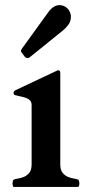

<svg xmlns="http://www.w3.org/2000/svg" viewBox="-20 -739 358 759"><path d="M34.2 0Q31.2 -1 30.3 -6.6Q29.3 -12.2 29.3 -15.1Q29.3 -17.6 30.8 -22.7Q32.2 -27.8 34.2 -28.8Q40.5 -31.7 52.2 -33.4Q64 -35.2 75.7 -40.3Q87.4 -45.4 96.2 -56.4Q105 -67.4 105 -88.9V-323.7Q105 -335.4 98.6 -342Q92.3 -348.6 82.5 -352.1Q72.8 -355.5 61.5 -357.7Q50.3 -359.9 40 -362.8Q37.1 -363.8 35.4 -365.5Q33.7 -367.2 33.7 -372.6Q33.7 -375 35.2 -377.4Q36.6 -379.9 41 -382.3L202.6 -458.5Q204.6 -459.5 206.8 -460.4Q209 -461.4 210 -461.4Q218.3 -461.4 218.3 -449.7V-88.9Q218.3 -67.4 227.1 -56.4Q235.8 -45.4 247.6 -40.3Q259.3 -35.2 271 -33.4Q282.7 -31.7 289.1 -28.8Q291 -27.8 292.5 -22.7Q293.9 -17.6 293.9 -15.1Q293.9 -12.2 293 -6.6Q292 -1 289.1 0H34.2ZM66.9 -529.3Q65.4 -531.2 64.2 -533.2Q63 -535.2 63 -538.1Q63 -541 64.5 -543Q65.9 -544.9 66.9 -546.9L170.9 -690.9Q181.6 -705.6 192.9 -712.2Q204.1 -718.8 215.3 -718.8Q224.6 -718.8 232.9 -715.1Q241.2 -711.4 247.3 -705.1Q253.4 -698.7 256.8 -690.4Q260.3 -682.1 260.3 -672.9Q260.3 -654.8 250.5 -641.6Q240.7 -628.4 229.5 -619.1L97.7 -512.7Q94.7 -510.3 93.5 -510Q92.3 -509.8 88.9 -509.8Q84.5 -509.8 82.3 -511Q80.1 -512.2 77.6 -515.1Z"/></svg>

Font: Cardo
Style: Bold
Weight: 700
Designer: David J. Perry
Foundry: David J. Perry
Version: Version 1.0011